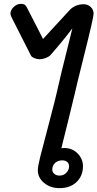

<svg xmlns="http://www.w3.org/2000/svg" viewBox="-20 -974 505 995"><path d="M410 -113Q410 -63 377 -31Q344 1 288 1Q241 1 208.5 -26Q176 -53 176 -92Q176 -111 189 -163.5Q202 -216 227 -309Q234 -338 249 -394Q264 -450 272 -485Q295 -589 332 -734L355 -827Q302 -757 241 -688Q232 -679 216 -673Q200 -667 186 -667Q172 -667 158.5 -672.5Q145 -678 141 -685L40 -884Q34 -898 34 -903Q34 -921 50.5 -937.5Q67 -954 89 -954Q101 -954 108 -949.5Q115 -945 120 -934L203 -772L343 -924Q356 -937 374 -944.5Q392 -952 414 -952Q435 -952 450 -938Q465 -924 465 -903Q465 -882 413 -676L384 -559L368 -491Q331 -337 298 -206Q303 -207 313 -207Q355 -207 382.5 -178.5Q410 -150 410 -113ZM338 -112Q338 -127 328 -135Q318 -143 302 -143Q281 -143 266 -130Q251 -117 251 -95Q251 -82 261.5 -73Q272 -64 289 -64Q310 -64 324 -79Q338 -94 338 -112Z"/></svg>

Font: Mali Medium
Style: Italic
Weight: 500
Italic angle: -10°
Version: Version 1.000; ttfautohint (v1.6)